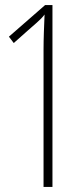

<svg xmlns="http://www.w3.org/2000/svg" viewBox="-20 -734 328 754"><path d="M151 0H186V-714H157L15 -590L34 -565C124 -646 138 -654 155 -677C153 -628 151 -582 151 -539Z"/></svg>

Font: Kathrein 37 Thin Condensed
Style: Regular
Weight: 250
Width: 3
Designer: Lazydogs Typefoundry, based on Open Sans by Ascender Corporation
Foundry: Lazydogs Typefoundry
Version: Version 1.003;PS 001.003;hotconv 1.0.88;makeotf.lib2.5.64775